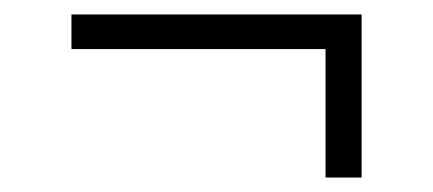

<svg xmlns="http://www.w3.org/2000/svg" viewBox="-20 -409 600 266"><path d="M431 -369 463 -341H79V-389H481V-163H431Z"/></svg>

Font: Roboto Serif ExtraLight
Style: Regular
Weight: 250
Version: Version 1.007